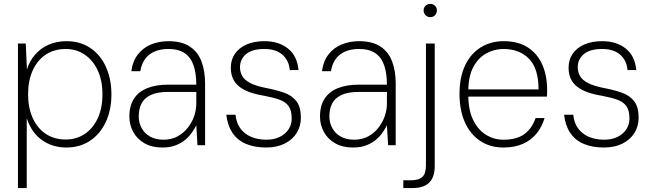

<svg xmlns="http://www.w3.org/2000/svg" viewBox="-20 -744 3347 984"><path d="M72 220V-521H112L118 -388Q131 -430 159 -463Q187 -496 228.5 -514.5Q270 -533 321 -533Q391 -533 443 -498Q495 -463 523 -401Q551 -339 551 -260Q551 -181 522.5 -119.5Q494 -58 442 -23Q390 12 320 12Q250 12 196 -25.5Q142 -63 117 -138V220ZM317 -29Q371 -29 413.5 -57Q456 -85 480.5 -137Q505 -189 505 -261Q505 -332 480.5 -384Q456 -436 413.5 -464.5Q371 -493 317 -493Q258 -493 214.5 -464Q171 -435 147.5 -383Q124 -331 124 -261Q124 -192 147.5 -139.5Q171 -87 214.5 -58Q258 -29 317 -29Z M812 12Q758 12 720 -10Q682 -32 662.5 -68.5Q643 -105 643 -146Q643 -203 667 -239Q691 -275 735.5 -292.5Q780 -310 838 -310H986Q986 -368 972 -409Q958 -450 926.5 -471.5Q895 -493 843 -493Q784 -493 746.5 -465Q709 -437 699 -379H653Q660 -431 687 -465.5Q714 -500 755 -516.5Q796 -533 843 -533Q912 -533 953.5 -505Q995 -477 1013 -428Q1031 -379 1031 -317V0H992L986 -102Q978 -86 964.5 -66Q951 -46 930.5 -28.5Q910 -11 881 0.5Q852 12 812 12ZM818 -28Q859 -28 890 -45Q921 -62 942.5 -89.5Q964 -117 975 -149Q986 -181 986 -213V-273H843Q786 -273 752.5 -257Q719 -241 705 -213Q691 -185 691 -147Q691 -115 706 -87.5Q721 -60 749.5 -44Q778 -28 818 -28Z M1344 12Q1285 12 1241 -6.5Q1197 -25 1171.5 -63Q1146 -101 1140 -156H1187Q1191 -114 1212 -85.5Q1233 -57 1267.5 -42.5Q1302 -28 1345 -28Q1385 -28 1414 -42.5Q1443 -57 1459 -81.5Q1475 -106 1475 -136Q1475 -177 1460 -199Q1445 -221 1414 -232.5Q1383 -244 1335 -253Q1292 -260 1260 -271.5Q1228 -283 1206.5 -300Q1185 -317 1174 -341Q1163 -365 1163 -397Q1163 -438 1184 -468.5Q1205 -499 1243.5 -516Q1282 -533 1336 -533Q1408 -533 1455.5 -495.5Q1503 -458 1510 -385H1465Q1461 -434 1427.5 -463.5Q1394 -493 1335 -493Q1273 -493 1241.5 -467Q1210 -441 1210 -399Q1210 -375 1221.5 -354.5Q1233 -334 1262.5 -318.5Q1292 -303 1344 -293Q1396 -283 1436 -269Q1476 -255 1499 -225.5Q1522 -196 1522 -141Q1522 -97 1500.5 -62.5Q1479 -28 1439 -8Q1399 12 1344 12Z M1789 12Q1735 12 1697 -10Q1659 -32 1639.5 -68.5Q1620 -105 1620 -146Q1620 -203 1644 -239Q1668 -275 1712.5 -292.5Q1757 -310 1815 -310H1963Q1963 -368 1949 -409Q1935 -450 1903.5 -471.5Q1872 -493 1820 -493Q1761 -493 1723.5 -465Q1686 -437 1676 -379H1630Q1637 -431 1664 -465.5Q1691 -500 1732 -516.5Q1773 -533 1820 -533Q1889 -533 1930.5 -505Q1972 -477 1990 -428Q2008 -379 2008 -317V0H1969L1963 -102Q1955 -86 1941.5 -66Q1928 -46 1907.5 -28.5Q1887 -11 1858 0.5Q1829 12 1789 12ZM1795 -28Q1836 -28 1867 -45Q1898 -62 1919.5 -89.5Q1941 -117 1952 -149Q1963 -181 1963 -213V-273H1820Q1763 -273 1729.5 -257Q1696 -241 1682 -213Q1668 -185 1668 -147Q1668 -115 1683 -87.5Q1698 -60 1726.5 -44Q1755 -28 1795 -28Z M2047 220V180H2085Q2127 180 2145 162.5Q2163 145 2163 103V-521H2208V107Q2208 144 2196 169Q2184 194 2158.5 207Q2133 220 2092 220ZM2185 -656Q2171 -656 2161 -666Q2151 -676 2151 -690Q2151 -705 2161 -714.5Q2171 -724 2185 -724Q2200 -724 2209.5 -714.5Q2219 -705 2219 -691Q2219 -676 2209.5 -666Q2200 -656 2185 -656Z M2560 12Q2491 12 2440 -22.5Q2389 -57 2362 -118.5Q2335 -180 2335 -262Q2335 -348 2363.5 -408.5Q2392 -469 2443.5 -501Q2495 -533 2561 -533Q2637 -533 2686.5 -500Q2736 -467 2760 -411Q2784 -355 2784 -284Q2784 -276 2784 -268Q2784 -260 2783 -249H2366V-286H2740Q2740 -394 2690.5 -443.5Q2641 -493 2560 -493Q2514 -493 2472.5 -470.5Q2431 -448 2405.5 -400Q2380 -352 2380 -274V-257Q2380 -180 2405 -129Q2430 -78 2471 -53Q2512 -28 2560 -28Q2628 -28 2667 -56.5Q2706 -85 2725 -139H2771Q2758 -95 2731 -61Q2704 -27 2661.5 -7.5Q2619 12 2560 12Z M3075 12Q3016 12 2972 -6.5Q2928 -25 2902.5 -63Q2877 -101 2871 -156H2918Q2922 -114 2943 -85.5Q2964 -57 2998.5 -42.5Q3033 -28 3076 -28Q3116 -28 3145 -42.5Q3174 -57 3190 -81.5Q3206 -106 3206 -136Q3206 -177 3191 -199Q3176 -221 3145 -232.5Q3114 -244 3066 -253Q3023 -260 2991 -271.5Q2959 -283 2937.5 -300Q2916 -317 2905 -341Q2894 -365 2894 -397Q2894 -438 2915 -468.5Q2936 -499 2974.5 -516Q3013 -533 3067 -533Q3139 -533 3186.5 -495.5Q3234 -458 3241 -385H3196Q3192 -434 3158.5 -463.5Q3125 -493 3066 -493Q3004 -493 2972.5 -467Q2941 -441 2941 -399Q2941 -375 2952.5 -354.5Q2964 -334 2993.5 -318.5Q3023 -303 3075 -293Q3127 -283 3167 -269Q3207 -255 3230 -225.5Q3253 -196 3253 -141Q3253 -97 3231.5 -62.5Q3210 -28 3170 -8Q3130 12 3075 12Z"/></svg>

Font: DM Sans 10pt ExtraLight
Style: Regular
Weight: 250
Version: Version 4.004;gftools[0.9.30]